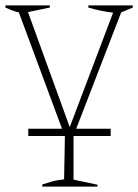

<svg xmlns="http://www.w3.org/2000/svg" viewBox="-22 -498 513 713"><path d="M306 -470V-478H471V-470L428 -452L251 6V169L340 188V195H135V187Q151 182 169.5 176.5Q188 171 216 168L219 9L48 -452Q34 -455 21.5 -460Q9 -465 -2 -470V-478H163V-470L82 -453L237 -26L398 -451Q353 -456 306 -470ZM83 -20H389V7H83Z"/></svg>

Font: Piazzolla Thin
Style: Regular
Weight: 100
Designer: Juan Pablo del Peral
Foundry: Huerta Tipografica
Version: Version 1.330